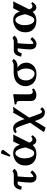

<svg xmlns="http://www.w3.org/2000/svg" viewBox="1403 -2125 912 3758"><g transform="rotate(-90 1859.0 -246.0)"><path d="M142.1 -432.1H306.2Q371.1 -433.1 383.8 -459L434.1 -423.8Q399.4 -360.4 302.7 -357.4Q295.4 -357.4 289.1 -356.9H285.2Q270 -196.3 270 -108.9Q270.5 -48.8 279.8 -47.9Q307.1 -49.8 365.2 -106.9L402.8 -71.8Q344.7 6.8 282.2 11.7Q276.4 12.2 272 12.2Q189.9 12.2 169.4 -65.4Q164.1 -86.9 164.1 -111.8Q164.1 -188 185.1 -356.9H151.9Q125 -356.9 109.9 -330.1Q101.6 -314.9 85.9 -275.9L23.9 -288.1Q35.2 -373 83 -411.1Q109.4 -431.6 142.1 -432.1Z M753.9 -682.1Q778.8 -682.1 796.9 -661.6Q804.2 -652.3 804.7 -644Q803.7 -634.8 799.8 -628.9L706.1 -506.8Q699.7 -499.5 694.8 -499Q680.7 -499 675.8 -509.8Q675.3 -511.7 674.8 -513.2Q675.3 -519 675.8 -522L726.1 -665Q732.9 -681.2 753.9 -682.1ZM853 -206.1 844.7 -241.2Q817.4 -370.1 762.7 -396.5Q751 -401.9 739.7 -401.9Q704.1 -401.9 672.9 -353Q639.2 -299.8 638.7 -226.1Q638.7 -115.7 681.2 -62Q705.6 -32.2 738.8 -32.2Q754.9 -32.2 767.8 -39.6Q780.8 -46.9 789.8 -56.9Q798.8 -66.9 808.8 -87.9Q818.8 -108.9 824.5 -123.5Q830.1 -138.2 839.8 -167.5ZM739.7 -443.8Q838.9 -443.8 879.4 -372.1Q893.1 -347.7 903.8 -312L970.7 -445.8Q1009.3 -439.9 1027.8 -439.9Q1057.1 -439.9 1105 -444.8L947.8 -130.9Q960.4 -83 994.1 -69.3Q999.5 -67.4 1002.9 -66.9Q1041.5 -67.9 1060.1 -90.3Q1072.8 -87.4 1091.8 -70.3Q1043.9 9.3 987.8 9.8Q925.3 8.3 898.9 -63Q836.9 9.8 731 9.8Q585.4 9.8 527.3 -88.9Q499 -138.2 499 -202.1Q499 -353.5 619.6 -415Q676.3 -443.8 739.7 -443.8Z M1290 -247.1Q1249 -364.7 1230.5 -384.8Q1220.2 -394.5 1210.9 -395Q1194.3 -394 1154.8 -374L1130.9 -402.8Q1165 -444.3 1230 -444.8Q1307.6 -444.8 1356.9 -348.6Q1375.5 -312 1395 -255.9Q1398.9 -242.2 1400.4 -237.8Q1401.9 -233.4 1405.3 -222.2Q1405.8 -220.7 1405.8 -220.2Q1428.7 -261.2 1476.6 -345.2Q1515.6 -414.1 1533.7 -446.8L1568.8 -438Q1612.3 -443.8 1648.9 -448.2L1569.8 -330.1L1434.1 -127.9L1437 -130.9Q1443.4 -111.8 1457 -73.2Q1470.7 -33.7 1477.1 -15.1Q1516.6 100.1 1536.6 114.7Q1544.4 119.6 1553.7 120.1Q1573.2 118.7 1599.6 85.9L1638.7 119.1Q1608.9 167 1557.6 175.8Q1549.3 177.2 1543 176.8Q1468.8 176.8 1429.7 120.1Q1403.8 82 1373 -8.8L1368.7 -22L1314.9 74.2L1241.7 189.9L1173.8 169.9L1155.8 150.9L1166 136.2L1336.9 -111.8Q1329.1 -134.3 1313.5 -179.7Q1297.9 -225.1 1290 -247.1Z M1891.6 -127Q1896.5 -64.5 1935.5 -60.1Q1969.2 -60.5 1987.8 -74.2Q2005.4 -58.1 2005.9 -45.9Q1981 -11.2 1919.4 4.4Q1896 10.3 1874.5 9.8Q1824.2 8.3 1791.5 -18.1Q1761.7 -44.4 1761.7 -105V-314Q1761.7 -361.3 1744.1 -371.6Q1731.4 -378.4 1696.8 -381.8Q1691.4 -399.4 1694.8 -416Q1845.7 -435.5 1865.7 -441.4Q1870.1 -442.9 1872.6 -443.8Q1894.5 -442.4 1895.5 -426.8Q1895.5 -425.3 1891.6 -321.3Z M2299.3 -25.9Q2345.2 -25.9 2375 -85.4Q2397 -130.4 2397 -187Q2397 -269 2362.8 -317.9Q2353 -331.1 2342.3 -342.8Q2344.2 -343.8 2346.2 -345.5Q2348.1 -347.2 2350.1 -349.1Q2352.1 -351.1 2354 -352.5Q2356 -354 2357.7 -355Q2359.4 -356 2359.9 -357.4L2360.4 -358.9H2320.3Q2202.6 -358.9 2172.4 -253.9Q2164.1 -223.6 2164.1 -189Q2164.1 -124.5 2206.1 -73.2Q2245.6 -26.4 2299.3 -25.9ZM2121.1 -369.1Q2191.9 -434.6 2325.2 -435.1H2455.1Q2509.3 -435.5 2543.9 -464.8L2585 -436Q2540 -359.4 2437 -358.9H2411.1Q2505.9 -303.7 2510.7 -194.8Q2510.7 -189 2511.2 -184.1Q2511.2 -121.1 2468.3 -65.4Q2407.2 11.2 2293 12.2Q2155.8 12.2 2090.8 -76.7Q2051.3 -131.3 2051.3 -205.1Q2051.8 -297.9 2121.1 -369.1Z M2749 -432.1H2913.1Q2978 -433.1 2990.7 -459L3041 -423.8Q3006.3 -360.4 2909.7 -357.4Q2902.3 -357.4 2896 -356.9H2892.1Q2877 -196.3 2877 -108.9Q2877.4 -48.8 2886.7 -47.9Q2914.1 -49.8 2972.2 -106.9L3009.8 -71.8Q2951.7 6.8 2889.2 11.7Q2883.3 12.2 2878.9 12.2Q2796.9 12.2 2776.4 -65.4Q2771 -86.9 2771 -111.8Q2771 -188 2792 -356.9H2758.8Q2731.9 -356.9 2716.8 -330.1Q2708.5 -314.9 2692.9 -275.9L2630.9 -288.1Q2642.1 -373 2689.9 -411.1Q2716.3 -431.6 2749 -432.1Z M3460 -206.1 3451.7 -241.2Q3424.3 -370.1 3369.6 -396.5Q3357.9 -401.9 3346.7 -401.9Q3311 -401.9 3279.8 -353Q3246.1 -299.8 3245.6 -226.1Q3245.6 -115.7 3288.1 -62Q3312.5 -32.2 3345.7 -32.2Q3361.8 -32.2 3374.8 -39.6Q3387.7 -46.9 3396.7 -56.9Q3405.8 -66.9 3415.8 -87.9Q3425.8 -108.9 3431.4 -123.5Q3437 -138.2 3446.8 -167.5ZM3346.7 -443.8Q3445.8 -443.8 3486.3 -372.1Q3500 -347.7 3510.7 -312L3577.6 -445.8Q3616.2 -439.9 3634.8 -439.9Q3664.1 -439.9 3711.9 -444.8L3554.7 -130.9Q3567.4 -83 3601.1 -69.3Q3606.4 -67.4 3609.9 -66.9Q3648.4 -67.9 3667 -90.3Q3679.7 -87.4 3698.7 -70.3Q3650.9 9.3 3594.7 9.8Q3532.2 8.3 3505.9 -63Q3443.8 9.8 3337.9 9.8Q3192.4 9.8 3134.3 -88.9Q3106 -138.2 3106 -202.1Q3106 -353.5 3226.6 -415Q3283.2 -443.8 3346.7 -443.8Z"/></g></svg>

Font: Linux Libertine O
Style: Bold
Weight: 700
Designer: Philipp H. Poll
Foundry: Philipp H. Poll
Version: Version 5.0.0